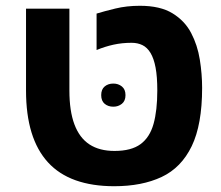

<svg xmlns="http://www.w3.org/2000/svg" viewBox="-20 -632 764 664"><path d="M375 12Q299 12 241.5 -8.5Q184 -29 146 -70.5Q108 -112 89 -174Q70 -236 70 -319V-602H220V-319Q220 -248 237.5 -201.5Q255 -155 289.5 -132.5Q324 -110 376 -110Q434 -110 466 -133.5Q498 -157 511 -203.5Q524 -250 524 -319Q524 -367 518 -398.5Q512 -430 500.5 -449Q489 -468 472.5 -476Q456 -484 435 -484Q402 -484 372.5 -477.5Q343 -471 314 -459V-585Q340 -593 379 -602.5Q418 -612 464 -612Q534 -612 576.5 -586Q619 -560 641 -518Q663 -476 671 -426Q679 -376 679 -328Q679 -201 643 -126.5Q607 -52 539 -20Q471 12 375 12ZM330 -303Q330 -323 342 -333Q354 -343 372 -343Q389 -343 401.5 -333Q414 -323 414 -303Q414 -283 401.5 -273Q389 -263 372 -263Q354 -263 342 -273Q330 -283 330 -303Z"/></svg>

Font: Noto Sans
Style: Bold
Weight: 700
Designer: Monotype Design Team
Foundry: Monotype Imaging Inc.
Version: Version 2.000;GOOG;noto-source:20170915:90ef993387c0; ttfaut